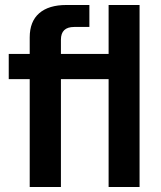

<svg xmlns="http://www.w3.org/2000/svg" viewBox="-20 -749 646 769"><path d="M99 0V-432H15V-533H99V-599Q99 -663 137 -696Q175 -729 246 -729H338V-641H277Q224 -641 224 -590V-533H415V-729H539V0H415V-432H224V0Z"/></svg>

Font: Mona Sans SemiBold
Style: Regular
Weight: 600
Designer: Deni Anggara
Foundry: GitHub
Version: Version 2.000;Glyphs 3.2.3 (3260)